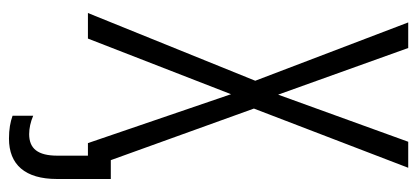

<svg xmlns="http://www.w3.org/2000/svg" viewBox="-271 -483 930 428"><g transform="rotate(90 194.0 -269.0)"><path d="M289 176C347 176 379 140 379 69V-51H337L222 -370L354 -714H296L191 -424L87 -714H30L160 -373L9 0H66L190 -319L299 0H327V68C327 112 311 131 279 131C266 131 252 128 238 122V168C252 173 268 176 289 176Z"/></g></svg>

Font: Noto Sans UI Condensed Light
Style: Regular
Weight: 300
Width: 3
Designer: Monotype Design Team
Foundry: Monotype Imaging Inc.
Version: Version 1.901